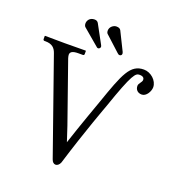

<svg xmlns="http://www.w3.org/2000/svg" viewBox="-150 -947 972 1075"><g transform="rotate(20 336.5 -410.0)"><path d="M190 -789C190 -780 193 -773 197 -769L296 -685C298 -683 301 -682 304 -682C309 -682 317 -687 317 -695C317 -698 315.8 -701.4 313.3 -706L254 -815C249 -823 242 -827 231 -827C202 -827 190 -805.2 190 -789ZM321 -794C321 -786 323 -779 328 -775L416 -694.5C420.4 -690.5 424.4 -687 430 -687C437 -687 443 -692 443 -699C443 -701 442.4 -706.2 440.5 -710L386 -820C381 -828 374 -832 359 -832C343.3 -832 321 -817.3 321 -794ZM587 -658C506 -658 480 -589 415 -402C415 -402 355 -236 320 -128L291 -216L166 -572C164 -580 162 -586 162 -592C162 -608 174 -618 210 -618H237C242 -618 245 -621 245 -626V-645L243 -646C243 -646 154 -645 119 -645C80 -645 2 -646 2 -646L0 -645V-626C0 -621 4 -618 8 -618H14C53 -618 71 -601 81 -572L278 -11C283 4 292 12 303 12C313 12 324 4 330 -11C395 -223 458 -391 458 -391C534 -612 550 -622 574 -622C597 -622 602 -611 602 -602C602 -587 583 -576 583 -560C583 -538 597 -522 622 -522C649 -522 669 -558 669 -582C669 -622 628 -658 587 -658Z"/></g></svg>

Font: Libertinus Serif
Style: Regular
Weight: 400
Designer: Philipp H. Poll
Foundry: Khaled Hosny
Version: Version 6.2